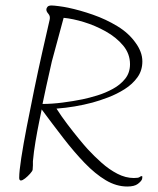

<svg xmlns="http://www.w3.org/2000/svg" viewBox="-20 -642 577 700"><path d="M56 16Q50 16 50 6Q50 -17 57.5 -66Q65 -115 77.5 -179.5Q90 -244 104.5 -314.5Q119 -385 134 -451.5Q149 -518 161 -570Q164 -583 156.5 -591.5Q149 -600 149 -607Q149 -612 153 -617Q157 -622 168 -622Q176 -622 195 -619.5Q214 -617 228 -614Q271 -605 318.5 -588.5Q366 -572 408 -546.5Q450 -521 475 -485Q486 -470 492.5 -453Q499 -436 499 -418Q499 -385 481 -360Q463 -335 434.5 -317Q406 -299 374.5 -287Q343 -275 317 -268Q253 -251 186 -246Q203 -219 225 -190Q247 -161 267.5 -136Q288 -111 300 -98Q323 -73 350.5 -48.5Q378 -24 408 -8.5Q438 7 468 7Q485 7 489 3.5Q493 0 497 0Q499 0 499 3Q499 7 498 11Q495 19 482.5 28.5Q470 38 444 38Q404 38 365.5 15Q327 -8 288.5 -48Q250 -88 211 -138.5Q172 -189 132 -243Q129 -228 122.5 -196.5Q116 -165 109.5 -126.5Q103 -88 100 -54Q100 -47 100 -39Q100 -31 99 -23Q98 -18 89.5 -8.5Q81 1 71.5 8.5Q62 16 56 16ZM135 -263Q169 -263 208 -268Q247 -273 281 -280Q305 -285 334.5 -294Q364 -303 391.5 -318Q419 -333 436.5 -355Q454 -377 454 -408Q454 -446 429 -476Q404 -506 365.5 -527.5Q327 -549 286 -561.5Q245 -574 212 -577L169 -418Q158 -369 148.5 -326.5Q139 -284 135 -263Z"/></svg>

Font: Moon Dance
Style: Regular
Weight: 400
Designer: Robert E. Leuschke
Foundry: Robert E. Leuschke
Version: Version 1.010; ttfautohint (v1.8.3)